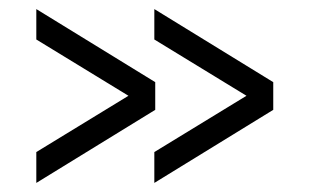

<svg xmlns="http://www.w3.org/2000/svg" viewBox="-20 -471 682 423"><path d="M320 -136V-68L582 -229V-290L320 -451V-384L523 -260ZM60 -136V-68L322 -229V-290L60 -451V-384L263 -260Z"/></svg>

Font: Absans
Style: Regular
Weight: 400
Designer: Valerio Monopoli
Version: Version 1.200;Glyphs 3.2 (3217)